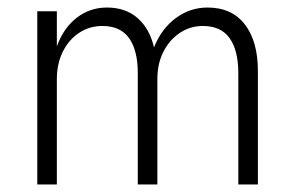

<svg xmlns="http://www.w3.org/2000/svg" viewBox="-20 -490 784 510"><path d="M665 -302V0H613V-296Q613 -356 590 -388.5Q567 -421 519 -421Q485 -421 457.5 -402.5Q430 -384 414 -352.5Q398 -321 398 -280V0H346V-296Q346 -356 323 -388.5Q300 -421 252 -421Q218 -421 190.5 -403Q163 -385 147 -353Q131 -321 131 -280V0H79V-460H131V-367Q149 -416 184 -443Q219 -470 264 -470Q314 -470 346 -441.5Q378 -413 389 -364Q409 -414 447 -442Q485 -470 531 -470Q596 -470 630.5 -425Q665 -380 665 -302Z"/></svg>

Font: Jost* Light
Style: Regular
Weight: 300
Version: Version 3.7